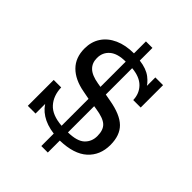

<svg xmlns="http://www.w3.org/2000/svg" viewBox="-221 -800 1016 1016"><g transform="rotate(45 287.0 -291.5)"><path d="M269.2 100V6.9Q212.2 -0.3 173.4 -25.4Q134.7 -50.5 117.6 -87.9L126.1 -86.1V0H68.3V-193.7H124.3Q126.1 -133.5 160.3 -95.4Q194.5 -57.3 269.2 -51.7V-272.3L277.3 -251.8L222.9 -262.3Q148.2 -275.9 107 -317.2Q65.7 -358.5 65.7 -426.9Q65.7 -477.6 90.6 -514.9Q115.4 -552.1 161.1 -572.7Q206.8 -593.4 269.2 -593.4V-683H317.9V-588.3Q371.8 -581.7 403.8 -557.3Q435.7 -532.8 449.7 -502.1L439.2 -497.8V-583.4H497V-416H441.1Q439.8 -463.6 408.8 -494.9Q377.8 -526.1 317.9 -531.3V-323.2L305.4 -336.3L357.1 -326.9Q445.5 -311.4 484.8 -273Q524.1 -234.5 524.1 -162.7Q524.1 -85.6 472.7 -38.8Q421.3 7.9 317.9 10.4V100ZM147.9 -437.7Q147.9 -400.2 171.6 -377.6Q195.2 -354.9 248.1 -346.1L286.3 -339.8L269.2 -332.1V-531.7Q208.6 -531.7 178.2 -505.7Q147.9 -479.8 147.9 -437.7ZM317.9 -50.7Q385.7 -51.9 413.8 -78.8Q441.9 -105.6 441.9 -147.4Q441.9 -192.9 418.3 -214.2Q394.7 -235.5 335.6 -244.2L292.2 -251L317.9 -260Z"/></g></svg>

Font: Rokkitt SemiBold
Style: Regular
Weight: 600
Designer: Vernon Adams
Foundry: Vernon Adams
Version: Version 3.103